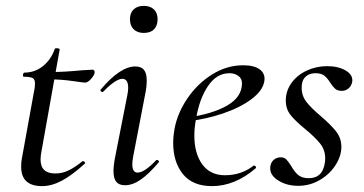

<svg xmlns="http://www.w3.org/2000/svg" viewBox="-20 -621 1237 653"><path d="M52 -54Q52 -70 54 -80L95 -306Q99 -323 99 -337Q99 -351 91 -355.5Q83 -360 61 -360Q58 -360 58 -365Q58 -368 59.5 -371Q61 -374 62 -374Q99 -374 126.5 -396.5Q154 -419 166 -454Q166 -457 173 -457Q177 -457 180.5 -455.5Q184 -454 183 -453L121 -106Q118 -91 118 -78Q118 -31 168 -31Q192 -31 213.5 -41.5Q235 -52 261 -73H262Q265 -73 268 -70Q271 -67 269 -65Q224 -24 189.5 -6Q155 12 123 12Q52 12 52 -54ZM150 -351 152 -376Q199 -376 259 -382L295 -384Q298 -384 300 -381.5Q302 -379 302 -376Q302 -367 290.5 -353.5Q279 -340 269 -340Q265 -340 226.5 -345.5Q188 -351 150 -351Z M366 -39Q366 -59 372 -89L413 -297Q416 -312 416 -322Q416 -353 396 -353Q385 -353 368 -341.5Q351 -330 331 -309Q330 -308 328 -308Q325 -308 322.5 -311.5Q320 -315 323 -317Q389 -395 440 -395Q460 -395 469.5 -383.5Q479 -372 479 -348Q479 -325 474 -302L433 -89Q430 -73 430 -62Q430 -34 448 -34Q471 -34 511 -76Q512 -77 514 -77Q518 -77 520 -73.5Q522 -70 519 -68Q486 -29 458.5 -10Q431 9 405 9Q385 9 375.5 -2.5Q366 -14 366 -39ZM422 -556Q422 -577 434.5 -589Q447 -601 469 -601Q491 -601 503.5 -589Q516 -577 516 -556Q516 -534 504 -521.5Q492 -509 469 -509Q447 -509 434.5 -521.5Q422 -534 422 -556Z M569 -135Q569 -157 574 -185Q584 -237 617.5 -286.5Q651 -336 701 -367.5Q751 -399 807 -399Q845 -399 864 -384.5Q883 -370 879 -345Q874 -313 835.5 -284Q797 -255 738 -235Q679 -215 614 -208L616 -221Q702 -233 752.5 -262Q803 -291 803 -338Q803 -354 790.5 -363Q778 -372 760 -372Q717 -372 687.5 -328.5Q658 -285 647 -218Q641 -188 641 -160Q641 -99 668 -62Q695 -25 745 -25Q801 -25 843 -58H844Q847 -58 849.5 -55Q852 -52 850 -49Q779 12 701 12Q635 12 602 -29Q569 -70 569 -135Z M899 -48Q899 -66 909.5 -76Q920 -86 935 -86Q946 -86 953 -79.5Q960 -73 970 -57Q981 -37 994 -26Q1007 -15 1030 -15Q1078 -15 1085 -69Q1086 -74 1086 -82Q1086 -111 1069 -132.5Q1052 -154 1018 -182Q985 -209 968.5 -229.5Q952 -250 952 -279Q952 -312 971.5 -339Q991 -366 1023.5 -381Q1056 -396 1092 -396Q1131 -396 1156 -381Q1181 -366 1178 -343Q1175 -328 1165 -320Q1155 -312 1143 -312Q1128 -312 1120 -319Q1112 -326 1103 -340Q1093 -356 1082.5 -364Q1072 -372 1053 -372Q1034 -372 1021.5 -362Q1009 -352 1007 -335Q1006 -331 1006 -322Q1006 -295 1022.5 -274Q1039 -253 1071 -226Q1106 -196 1123.5 -173.5Q1141 -151 1141 -121Q1141 -91 1121.5 -60Q1102 -29 1068 -9Q1034 11 994 11Q956 11 927.5 -6.5Q899 -24 899 -48Z"/></svg>

Font: Cormorant Infant Medium
Style: Italic
Weight: 500
Italic angle: -10°
Designer: Christian Thalmann (Catharsis Fonts)
Foundry: Catharsis Fonts
Version: Version 4.000